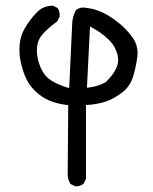

<svg xmlns="http://www.w3.org/2000/svg" viewBox="-20 -532 540 676"><path d="M244.1 123.5Q246.1 124 250.5 124Q254.9 124 261.5 121.8Q268.1 119.6 274.4 114.7L282.7 97.7V-162.1L289.6 -162.6Q319.8 -164.6 348.1 -173.1Q376.5 -181.6 407.2 -204.1Q437 -226.1 447.8 -259.8Q458.5 -293.5 463.4 -332Q464.4 -338.9 464.4 -347.7Q464.4 -356.4 461.9 -366.2Q458.5 -382.3 448.7 -397Q428.2 -426.8 398.9 -450.7Q359.4 -482.9 323.7 -495.1Q304.7 -502 283.2 -504.4Q277.3 -505.4 274.7 -505.4Q272 -505.4 268.1 -505.1Q264.2 -504.9 258.5 -502.7Q252.9 -500.5 247.6 -497.1Q233.9 -472.7 233.9 -442.4L223.6 -221.7L214.4 -224.6Q157.7 -242.7 137.9 -268.8Q118.2 -294.9 111.8 -332Q109.9 -344.2 109.9 -355.5Q109.9 -377.9 118.7 -395Q130.9 -419.4 181.6 -457L189.9 -473.6Q190.4 -476.1 190.4 -479Q190.4 -481.9 189.5 -486.3Q188.5 -495.6 182.6 -503.9L166.5 -512.2Q131.3 -511.7 108.9 -487.8Q84 -461.4 67.9 -433.6Q52.2 -406.7 49.3 -376.5Q48.3 -365.7 48.3 -356Q48.3 -335.9 52.2 -317.9Q57.6 -290 68.8 -262.7Q80.6 -233.9 103.8 -211.4Q127 -189 154.3 -177.7Q181.6 -166.5 213.9 -162.6L220.2 -161.6L218.3 87.4Q220.2 102.1 228 115.7ZM396 -320.8Q396 -312 393.6 -303.7Q386.2 -276.4 353 -243.2Q327.6 -228.5 294.9 -224.1L286.1 -223.1L296.9 -439Q319.3 -426.3 329.6 -419.4Q369.1 -392.1 383.3 -365.7Q396 -341.8 396 -320.8Z"/></svg>

Font: Bakudai
Style: ExtraLight
Weight: 200
Version: Version 1.48